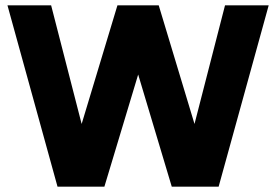

<svg xmlns="http://www.w3.org/2000/svg" viewBox="-20 -701 1037 721"><path d="M625 0 451 -581 421 -681H576L754 -91L674 -94L825 -681H989L801 0ZM196 0 8 -681H172L323 -94L243 -91L421 -681H576L547 -581L372 0Z"/></svg>

Font: Gabarito ExtraBold
Style: Regular
Weight: 800
Designer: Leandro Assis / Alvaro Franca / Felipe Casaprima
Foundry: Naipe Foundry
Version: Version 1.000